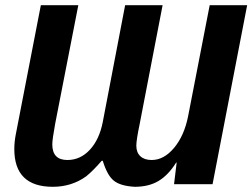

<svg xmlns="http://www.w3.org/2000/svg" viewBox="-20 -708 970 738"><path d="M461 -688H605L517 -232Q504 -170 504 -148Q504 -122 519.5 -107.5Q535 -93 563 -93Q610 -93 649 -139.5Q688 -186 703 -261L786 -688H930L797 0H649L659 -83H657Q627 -35 589.5 -12.5Q552 10 498 10Q443 7 417.5 -13.5Q392 -34 375 -90H371Q336 -50 311 -30Q255 10 183 10Q35 10 35 -135Q35 -163 41 -193L137 -688H281L192 -232Q181 -172 181 -153Q181 -93 239 -93Q289 -93 325.5 -132.5Q362 -172 375 -239Z"/></svg>

Font: Libra Sans
Style: Bold Italic
Weight: 700
Italic angle: -12°
Foundry: Context Ltd
Version: Version 1.002